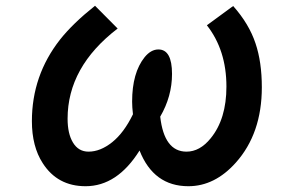

<svg xmlns="http://www.w3.org/2000/svg" viewBox="-20 -602 1040 667"><path d="M790 -581.1Q845.2 -519 867.7 -451.2Q889.6 -386.2 889.6 -298.8Q889.6 -138.2 799.3 -37.1Q726.1 44.9 634.3 44.9Q513.7 44.9 464.8 -79.1Q387.2 44.9 277.3 44.9Q179.7 44.9 128.4 -35.2Q90.8 -93.3 90.8 -181.2Q90.8 -339.8 188.5 -464.4Q232.9 -520.5 310.1 -582L388.7 -502.9Q214.8 -369.6 214.8 -189.5Q214.8 -137.7 233.4 -106.9Q252.4 -75.2 287.6 -75.2Q328.6 -75.2 369.6 -107.9Q410.6 -140.6 441.9 -205.1Q439 -230 439 -249Q439 -349.1 482.4 -403.3Q504.4 -430.2 530.3 -430.2Q577.6 -430.2 577.6 -345.2Q577.6 -267.1 536.6 -196.8Q550.3 -75.2 627.9 -75.2Q674.3 -75.2 711.9 -121.6Q766.6 -188.5 766.6 -301.3Q766.6 -427.7 698.7 -514.2Z"/></svg>

Font: BIZ UDGothic
Style: Bold
Weight: 700
Monospace: yes
Designer: TypeBank Co., Ltd.
Foundry: Morisawa Inc.
Version: Version 1.05